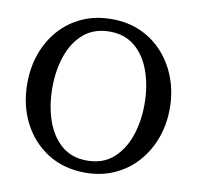

<svg xmlns="http://www.w3.org/2000/svg" viewBox="-79 -768 888 866"><g transform="rotate(10 365.5 -335.5)"><path d="M691.9 -335Q691.9 -262.2 668.7 -198.7Q645.5 -135.3 602.5 -86.9Q559.6 -38.6 499.5 -11.2Q439.5 16.1 366.2 16.1Q268.1 16.1 194.6 -30Q121.1 -76.2 80.1 -155.8Q39.1 -235.4 39.1 -335.9Q39.1 -409.2 61.8 -472.7Q84.5 -536.1 127.4 -584.5Q170.4 -632.8 230.5 -659.9Q290.5 -687 365.2 -687Q439.5 -687 499.5 -659.7Q559.6 -632.3 602.5 -583.7Q645.5 -535.2 668.7 -471.4Q691.9 -407.7 691.9 -335ZM576.2 -334Q576.2 -415.5 552.7 -482.7Q529.3 -549.8 482.7 -589.8Q436 -629.9 366.2 -629.9Q293.9 -629.9 246.8 -589.6Q199.7 -549.3 176.8 -482.4Q153.8 -415.5 153.8 -335.9Q153.8 -255.9 176.8 -188.2Q199.7 -120.6 246.3 -79.8Q293 -39.1 363.8 -39.1Q436 -39.1 482.9 -79.8Q529.8 -120.6 553 -187.7Q576.2 -254.9 576.2 -334Z"/></g></svg>

Font: Charis
Style: Regular
Weight: 400
Designer: Walt Agee, Miriam Martin, Annie Olsen, Victor Gaultney, Lorna Priest, Alan Ward, Bob Hallissy, Martin Hosken, Sharon Cor
Foundry: SIL Global
Version: Version 7.000